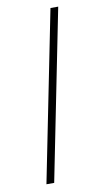

<svg xmlns="http://www.w3.org/2000/svg" viewBox="-79 -697 370 733"><g transform="rotate(-10 106.0 -330.0)"><path d="M40 0 172 -660H202L70 0Z"/></g></svg>

Font: Source Sans 3 ExtraLight
Style: Italic
Weight: 250
Italic angle: -11°
Designer: Paul D. Hunt
Foundry: Adobe
Version: Version 3.046;hotconv 1.0.118;makeotfexe 2.5.65603